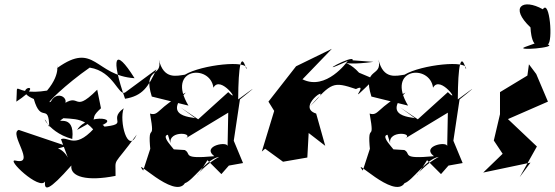

<svg xmlns="http://www.w3.org/2000/svg" viewBox="-20 -802 2511 869"><path d="M287 -89C233 -185 127 -92 281 -141L65 -214C18 -199 146 -53 51 -75C2 -87 160 63 184 19C179 63 200 64 303 -53C296 -2 373 20 503 -6C504 -96 486 -38 599 -193C558 -100 518 -255 540 -312C459 -253 589 -238 409 -225C554 -263 380 -296 329 -214C456 -282 368 -250 437 -312L420 -396C296 -272 357 -412 231 -303C330 -334 244 -409 210 -342C178 -323 279 -422 386 -496C496 -479 516 -364 547 -384L688 -488C651 -408 625 -368 546 -355C481 -541 498 -594 589 -448C409 -460 410 -616 240 -495C230 -527 264 -476 193 -392C30 -365 62 -455 54 -342C206 -442 18 -402 133 -354C166 -238 200 -342 203 -227C160 -315 182 -206 307 -173C322 -299 216 -232 267 -267C344 -262 393 -265 456 -124C439 -195 483 -233 425 -243C321 -115 290 -188 256 -172Z M1080 -64 1038 -165 1066 -352C1112 -389 1171 -436 1058 -352C1059 -506 1071 -570 1095 -489C1109 -533 891 -509 817 -464C780 -459 721 -440 699 -532C719 -449 624 -502 667 -365L833 -324C730 -495 932 -514 946 -405C978 -466 1075 -325 1013 -385L877 -262L797 -316L871 -262C894 -275 700 -256 821 -383C692 -317 701 -275 659 -288C687 -132 640 -283 665 -85C673 -184 674 -168 628 -30C573 -103 769 103 817 27C853 16 916 -84 972 -92C869 -37 835 60 919 -77L982 -14C1068 -112 1066 -106 979 -46ZM752 -153C741 -215 869 -200 816 -173L1013 -292L1010 -138C1016 -166 889 -142 950 -95C798 -81 849 -106 816 -123L750 -127C819 -86 695 -185 740 -192Z M1576 -529C1586 -561 1384 -448 1554 -526C1551 -522 1456 -390 1349 -443L1482 -581L1320 -502L1195 -342L1221 -300L1165 -116L1180 -129L1261 -70L1371 -89L1377 -200L1452 -142L1411 -288C1306 -321 1523 -452 1382 -320C1482 -428 1486 -434 1591 -399C1659 -434 1526 -299 1674 -444L1605 -473C1533 -553 1486 -496 1670 -522Z M2074 -64 2032 -165 2060 -352C2106 -389 2165 -436 2052 -352C2053 -506 2065 -570 2089 -489C2103 -533 1885 -509 1811 -464C1774 -459 1715 -440 1693 -532C1713 -449 1618 -502 1661 -365L1827 -324C1724 -495 1926 -514 1940 -405C1972 -466 2069 -325 2007 -385L1871 -262L1791 -316L1865 -262C1888 -275 1694 -256 1815 -383C1686 -317 1695 -275 1653 -288C1681 -132 1634 -283 1659 -85C1667 -184 1668 -168 1622 -30C1567 -103 1763 103 1811 27C1847 16 1910 -84 1966 -92C1863 -37 1829 60 1913 -77L1976 -14C2062 -112 2060 -106 1973 -46ZM1746 -153C1735 -215 1863 -200 1810 -173L2007 -292L2004 -138C2010 -166 1883 -142 1944 -95C1792 -81 1843 -106 1810 -123L1744 -127C1813 -86 1689 -185 1734 -192Z M2332 0 2410 -139 2279 -263 2460 -342 2407 -467 2374 -511 2367 -460 2243 -385V-285L2215 -166L2255 -106L2167 -21L2381 -66ZM2358 -590C2302 -570 2507 -587 2459 -601C2484 -610 2468 -808 2437 -760C2346 -811 2284 -770 2381 -678C2381 -678 2385 -550 2441 -620Z"/></svg>

Font: Asimov Silicon
Style: Regular
Weight: 400
Designer: Google
Version: Version 2.000980; 2014